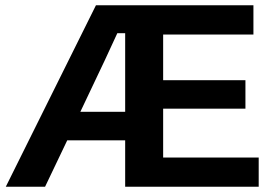

<svg xmlns="http://www.w3.org/2000/svg" viewBox="-20 -708 1040 728"><path d="M454.6 0V-175.8H234.9L150.9 0H2L343.8 -688H940.9V-577.1H598.6V-403.8H910.6V-295.9H598.6V-110.8H960.9V0ZM454.6 -582H424.8Q400.9 -527.8 284.7 -284.2H454.6Z"/></svg>

Font: Liberation Sans
Style: Bold
Weight: 700
Designer: Steve Matteson
Foundry: Ascender Corporation
Version: Version 2.1.5